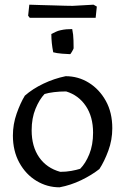

<svg xmlns="http://www.w3.org/2000/svg" viewBox="-20 -787 534 819"><path d="M234 12Q181 12 135.5 -15.5Q90 -43 62.5 -93Q35 -143 35 -209Q35 -257 51 -302.5Q67 -348 86 -379Q119 -408 165 -430Q211 -452 260 -462Q314 -462 359 -434Q404 -406 431.5 -356.5Q459 -307 459 -240Q459 -190 442 -144Q425 -98 404 -66Q371 -40 326.5 -18.5Q282 3 234 12ZM237 -54Q262 -54 284 -58Q306 -62 322 -67Q345 -90 361 -129.5Q377 -169 377 -221Q377 -289 346 -335Q315 -381 262 -397Q235 -397 210.5 -394Q186 -391 170 -386Q148 -363 131.5 -323Q115 -283 115 -231Q115 -162 147 -116Q179 -70 237 -54ZM207 -564Q203 -584 201 -603.5Q199 -623 199 -642Q209 -647 218.5 -651.5Q228 -656 238 -658Q251 -661 263 -662Q275 -663 288 -663Q293 -640 293.5 -614Q294 -588 294 -581Q294 -579 287.5 -567.5Q281 -556 279 -556Q269 -556 245 -558Q221 -560 207 -564ZM107 -711 100 -720 105 -767Q125 -766 152 -765.5Q179 -765 207.5 -764Q236 -763 258.5 -762.5Q281 -762 290 -762L379 -767L393 -759L388 -711Z"/></svg>

Font: Labrada
Style: Regular
Weight: 400
Designer: Mercedes Jáuregui
Foundry: Omnibus-Type Team
Version: Version 1.000; ttfautohint (v1.8.4.7-5d5b)